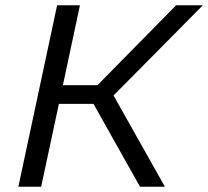

<svg xmlns="http://www.w3.org/2000/svg" viewBox="-20 -708 789 728"><path d="M49.6 0 196.6 -688H283.1L218.5 -385H349.6L647.8 -688H749.2L410.5 -346L605.2 0H510.8L334.5 -314.1H203.3L136.1 0Z"/></svg>

Font: Saira Thin
Style: Italic
Weight: 100
Italic angle: -12°
Designer: Hector Gatti with collaboration of the Omnibus-Type team
Foundry: Omnibus-Type
Version: Version 1.101